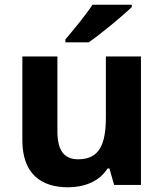

<svg xmlns="http://www.w3.org/2000/svg" viewBox="-20 -786 697 816"><path d="M540 -756V-766H373C344 -721 290 -656 258 -619V-606H357C408 -641 502 -719 540 -756ZM579 -546H430V-289C430 -173 403 -109 312 -109C251 -109 224 -149 224 -227V-546H75V-190C75 -50 152 10 269 10C337 10 402 -14 437 -70H445L465 0H579Z"/></svg>

Font: Noto Traditional Nushu
Style: Bold
Weight: 700
Designer: LIU Zhao
Foundry: LiuZhao Studio
Version: Version 2.003